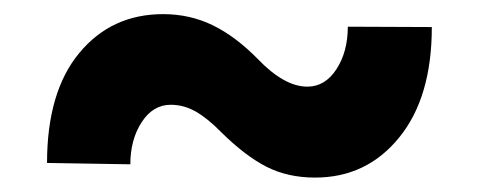

<svg xmlns="http://www.w3.org/2000/svg" viewBox="-20 -428 672 269"><path d="M467.3 -390.6 585 -390.1Q585 -291.5 539.3 -235.4Q493.7 -179.2 421.4 -179.2Q383.3 -179.2 353.5 -194.3Q323.7 -209.5 290 -242.7Q271.5 -261.7 254.6 -271.5Q237.8 -281.2 219.2 -281.2Q194.3 -281.2 178.5 -256.8Q162.6 -232.4 162.6 -197.8L45.9 -199.7Q45.9 -299.3 91.1 -353.8Q136.2 -408.2 208.5 -408.2Q246.1 -408.2 278.1 -392.6Q310.1 -377 341.3 -345.2Q378.4 -306.6 410.6 -306.6Q435.5 -306.6 451.4 -331.1Q467.3 -355.5 467.3 -390.6Z"/></svg>

Font: Vazirmatn RD Black
Style: Regular
Weight: 900
Designer: Saber Rastikerdar
Foundry: Saber Rastikerdar
Version: Version 32.102